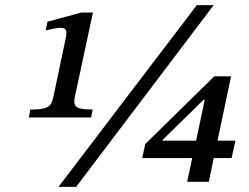

<svg xmlns="http://www.w3.org/2000/svg" viewBox="-20 -712 977 752"><path d="M337 -252H93L99 -283Q134 -283 152 -287.5Q170 -292 177.5 -302.5Q185 -313 189 -332L238 -565Q242 -585 238 -594Q234 -603 218 -603Q206 -603 189.5 -599.5Q173 -596 159 -593L166 -627L299 -663H344L273 -332Q267 -304 279.5 -293.5Q292 -283 343 -283ZM278 20H209L751 -692H817ZM798 0H713L733 -93H537L549 -148L819 -413H885L832 -161H902L887 -93H817ZM748 -161 782 -321H777L617 -164V-161Z"/></svg>

Font: STIX Two Text Medium
Style: Italic
Weight: 500
Italic angle: -12°
Designer: Ross Mills, John Hudson & Paul Hanslow, Tiro Typeworks Ltd; with prior portions MicroPress Inc. and Coen Hoffman, Elsevi
Foundry: Tiro Typeworks Ltd
Version: Version 2.13 b171